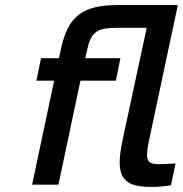

<svg xmlns="http://www.w3.org/2000/svg" viewBox="-20 -730 723 759"><path d="M442 -620H560L464 -174C436 -38 458 9 577 9C603 9 630 7 656 2L674 -84C651 -82 622 -81 607 -81C559 -81 553 -99 569 -174L683 -710H447C308 -710 249 -668 221 -536L213 -500H142L124 -411H194L107 0H211L298 -411H438L456 -500H317L324 -531C339 -603 363 -620 442 -620Z"/></svg>

Font: LT Wave Text Medium Italic
Style: Regular
Weight: 500
Designer: Daniel Lyons
Version: Version 2.5 (Glyphs App)